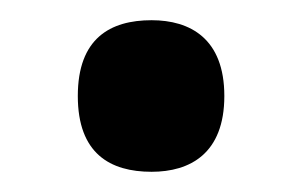

<svg xmlns="http://www.w3.org/2000/svg" viewBox="-20 -163 299 190"><path d="M130 7C168 7 202 -11 202 -68C202 -125 168 -143 130 -143C89 -143 57 -125 57 -68C57 -11 89 7 130 7Z"/></svg>

Font: Noto Serif Thai Condensed
Style: Bold
Weight: 700
Width: 3
Designer: Monotype Design Team
Foundry: Monotype Imaging Inc.
Version: Version 2.002